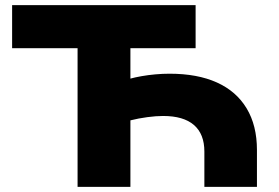

<svg xmlns="http://www.w3.org/2000/svg" viewBox="-20 -725 1082 745"><path d="M281 0V-538H27V-705H739V-538H486V-420Q504 -425 529.5 -429.5Q555 -434 583 -436.5Q611 -439 638 -439Q746 -439 821.5 -405Q897 -371 937 -304.5Q977 -238 977 -143V0H773V-137Q773 -205 732.5 -240Q692 -275 613 -275Q586 -275 552 -270.5Q518 -266 486 -258V0Z"/></svg>

Font: Nunito Sans 7pt SemiExpanded Black
Style: Regular
Weight: 900
Width: 6
Designer: Vernon Adams
Foundry: Vernon Adams
Version: Version 3.101;gftools[0.9.27]